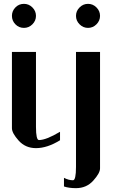

<svg xmlns="http://www.w3.org/2000/svg" viewBox="-20 -770 623 998"><path d="M104.5 -750Q129.9 -750 148.4 -731.4Q167 -712.9 167 -687.5Q167 -662.1 148.4 -643.6Q129.9 -625 104.5 -625Q78.1 -625 60.1 -643.6Q42 -662.1 42 -687.5Q42 -712.9 60.1 -731.4Q78.1 -750 104.5 -750ZM167 -500V-110.4Q167 -42 182.6 -42Q219.7 -42 292 -85V-41Q225.6 0 167 0Q112.3 0 77.1 -39.1Q42 -78.1 42 -103.5V-500ZM393.6 -643.6Q375 -662.1 375 -687.5Q375 -712.9 393.6 -731.4Q412.1 -750 437.5 -750Q462.9 -750 481.4 -731.4Q500 -712.9 500 -687.5Q500 -662.1 481.4 -643.6Q462.9 -625 437.5 -625Q412.1 -625 393.6 -643.6ZM500 -500V105.5Q500 129.9 464.8 168.9Q429.7 208 375 208Q337.9 208 312.5 199.2V154.3Q336.9 167 359.4 167Q375 167 375 97.7V-500Z"/></svg>

Font: okolaks
Style: Bold
Weight: 600
Width: 8
Version: Version 000.6.0